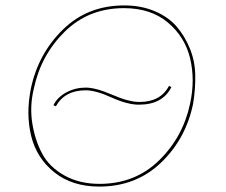

<svg xmlns="http://www.w3.org/2000/svg" viewBox="-20 -683 835 708"><path d="M346 5Q246 5 180.5 -47.5Q115 -100 95 -181.5Q75 -263 94 -357Q121 -485 212 -574Q303 -663 438 -663Q500 -663 550 -642Q600 -621 630.5 -586Q661 -551 680 -504.5Q699 -458 700 -406Q701 -354 692 -300Q665 -170 573 -82.5Q481 5 346 5ZM347 -5Q478 -5 566.5 -91.5Q655 -178 681 -301Q700 -389 681 -468Q662 -547 599 -600Q536 -653 437 -653Q307 -653 219 -566.5Q131 -480 105 -357Q89 -292 99 -229Q109 -166 135.5 -116.5Q162 -67 217.5 -36Q273 -5 347 -5ZM186 -291 177 -295Q192 -325 225 -342.5Q258 -360 296 -360Q333 -360 394 -333.5Q455 -307 494 -307Q572 -307 603 -366L612 -362Q580 -297 492 -297Q450 -297 391.5 -323.5Q333 -350 296 -350Q219 -350 186 -291Z"/></svg>

Font: EauTestInfant Hairline
Style: Italic
Weight: 250
Italic angle: -12°
Designer: Christian Thalmann (Catharsis Fonts)
Version: Version 0.001;PS 000.001;hotconv 1.0.88;makeotf.lib2.5.64775